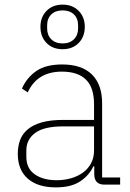

<svg xmlns="http://www.w3.org/2000/svg" viewBox="-20 -799 562 831"><path d="M431 0Q390 0 388 -42V-79H384Q366 -40 327 -14Q288 12 222 12Q143 12 100 -26Q57 -64 57 -133Q57 -166 67 -193Q77 -220 100.5 -239.5Q124 -259 161.5 -269.5Q199 -280 254 -280H387V-348Q387 -420 352 -454.5Q317 -489 248 -489Q141 -489 100 -399L75 -416Q96 -463 137 -491.5Q178 -520 249 -520Q334 -520 378 -476.5Q422 -433 422 -352V-31H500V0ZM225 -19Q258 -19 287.5 -27.5Q317 -36 339 -52Q361 -68 374 -92Q387 -116 387 -148V-252H254Q170 -252 132 -223.5Q94 -195 94 -148V-120Q94 -70 130.5 -44.5Q167 -19 225 -19ZM251 -586Q208 -586 181.5 -613Q155 -640 155 -683Q155 -725 181.5 -752Q208 -779 251 -779Q294 -779 320.5 -752Q347 -725 347 -683Q347 -640 320.5 -613Q294 -586 251 -586ZM251 -611Q282 -611 300 -629Q318 -647 318 -676V-689Q318 -719 300 -736.5Q282 -754 251 -754Q220 -754 202 -736.5Q184 -719 184 -689V-676Q184 -647 202 -629Q220 -611 251 -611Z"/></svg>

Font: IBM Plex Sans Hebrew ExtLt
Style: Regular
Weight: 200
Designer: Mike Abbink, Paul van der Laan, Pieter van Rosmalen, Yanek Iontef
Foundry: Bold Monday
Version: Version 1.3